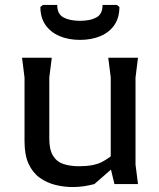

<svg xmlns="http://www.w3.org/2000/svg" viewBox="-20 -743 643 775"><path d="M273 12Q239 12 204 3.5Q169 -5 140.5 -25.5Q112 -46 95.5 -81.5Q79 -117 79 -173V-430L69 -510H189L179 -430V-183Q179 -139 194 -114.5Q209 -90 236 -81Q263 -72 299 -72Q358 -72 391 -89Q424 -106 448 -131V-76L361 0Q342 5 320 8.5Q298 12 273 12ZM442 0 427 -62V-430L417 -510H537L527 -430V-79L537 0ZM303 -582Q256 -582 220 -597.5Q184 -613 163.5 -642.5Q143 -672 143 -715L153 -723H211Q211 -686 236.5 -672.5Q262 -659 303 -659Q344 -659 369 -672.5Q394 -686 394 -723H452L462 -715Q462 -672 442 -642.5Q422 -613 386 -597.5Q350 -582 303 -582Z"/></svg>

Font: AR One Sans Medium
Style: Regular
Weight: 500
Designer: Niteesh Yadav
Foundry: Niteesh Yadav
Version: Version 1.001;gftools[0.9.33]